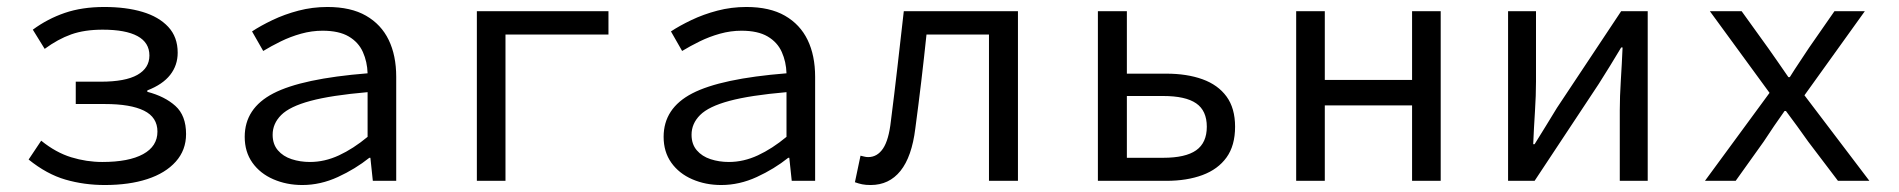

<svg xmlns="http://www.w3.org/2000/svg" viewBox="-20 -518 5440 550"><path d="M280 12Q221 12 167.5 -3.5Q114 -19 62 -61L98 -115Q140 -81 184 -67.5Q228 -54 273 -54Q349 -54 390 -76.5Q431 -99 431 -141Q431 -182 392.5 -201Q354 -220 281 -220H197V-284H269Q339 -284 373.5 -303.5Q408 -323 408 -359Q408 -396 374 -414.5Q340 -433 274 -433Q222 -433 184 -419.5Q146 -406 108 -378L74 -433Q116 -464 165.5 -481Q215 -498 279 -498Q341 -498 388 -484Q435 -470 462 -441Q489 -412 489 -367Q489 -331 467.5 -303.5Q446 -276 402 -259V-255Q452 -242 482.5 -214.5Q513 -187 513 -134Q513 -88 483.5 -55Q454 -22 402 -5Q350 12 280 12Z M846 12Q801 12 763 -4.5Q725 -21 703 -52Q681 -83 681 -126Q681 -208 763 -250.5Q845 -293 1033 -308Q1032 -341 1019.5 -369Q1007 -397 979 -413.5Q951 -430 904 -430Q873 -430 842.5 -421.5Q812 -413 784.5 -399.5Q757 -386 734 -372L702 -428Q726 -444 760.5 -460.5Q795 -477 835 -487.5Q875 -498 918 -498Q985 -498 1028.5 -473Q1072 -448 1093.5 -403.5Q1115 -359 1115 -298V0H1048L1041 -66H1038Q998 -34 948 -11Q898 12 846 12ZM868 -54Q910 -54 951 -73Q992 -92 1033 -126V-254Q929 -245 869.5 -229Q810 -213 785.5 -188.5Q761 -164 761 -132Q761 -105 776 -87.5Q791 -70 815.5 -62Q840 -54 868 -54Z M1346 0V-486H1723V-419H1428V0Z M2046 12Q2001 12 1963 -4.5Q1925 -21 1903 -52Q1881 -83 1881 -126Q1881 -208 1963 -250.5Q2045 -293 2233 -308Q2232 -341 2219.5 -369Q2207 -397 2179 -413.5Q2151 -430 2104 -430Q2073 -430 2042.5 -421.5Q2012 -413 1984.5 -399.5Q1957 -386 1934 -372L1902 -428Q1926 -444 1960.5 -460.5Q1995 -477 2035 -487.5Q2075 -498 2118 -498Q2185 -498 2228.5 -473Q2272 -448 2293.5 -403.5Q2315 -359 2315 -298V0H2248L2241 -66H2238Q2198 -34 2148 -11Q2098 12 2046 12ZM2068 -54Q2110 -54 2151 -73Q2192 -92 2233 -126V-254Q2129 -245 2069.5 -229Q2010 -213 1985.5 -188.5Q1961 -164 1961 -132Q1961 -105 1976 -87.5Q1991 -70 2015.5 -62Q2040 -54 2068 -54Z M2474 12Q2460 12 2450 10Q2440 8 2429 4L2445 -72Q2450 -71 2455.5 -69.5Q2461 -68 2467 -68Q2493 -68 2509.5 -92.5Q2526 -117 2532 -171Q2542 -249 2551 -328Q2560 -407 2569 -486H2896V0H2813V-419H2634Q2627 -352 2619 -284.5Q2611 -217 2602 -150Q2592 -69 2559.5 -28.5Q2527 12 2474 12Z M3125 0V-486H3208V-307H3321Q3380 -307 3424.5 -291Q3469 -275 3493.5 -241.5Q3518 -208 3518 -155Q3518 -101 3493.5 -67Q3469 -33 3424.5 -16.5Q3380 0 3321 0ZM3208 -66H3312Q3376 -66 3406.5 -87.5Q3437 -109 3437 -155Q3437 -201 3406.5 -222Q3376 -243 3312 -243H3208Z M3693 0V-486H3775V-289H4025V-486H4107V0H4025V-216H3775V0Z M4300 0V-486H4380V-284Q4380 -245 4377 -198.5Q4374 -152 4372 -105H4376Q4390 -128 4408.5 -157.5Q4427 -187 4440 -209L4624 -486H4700V0H4620V-202Q4620 -241 4623 -288Q4626 -335 4628 -382H4624Q4611 -360 4592.5 -330Q4574 -300 4560 -278L4376 0Z M4864 0 5049 -252 4878 -486H4969L5046 -379Q5059 -360 5074 -339Q5089 -318 5103 -297H5107Q5120 -318 5134.5 -339.5Q5149 -361 5162 -381L5235 -486H5322L5149 -245L5335 0H5245L5160 -112Q5145 -133 5128.5 -156Q5112 -179 5096 -200H5092Q5077 -179 5062 -157Q5047 -135 5032 -112L4952 0Z"/></svg>

Font: Source Code Pro
Style: Regular
Weight: 400
Monospace: yes
Designer: Paul D. Hunt, Teo Tuominen
Foundry: Adobe Systems Incorporated
Version: Version 1.018;hotconv 1.0.116;makeotfexe 2.5.65601